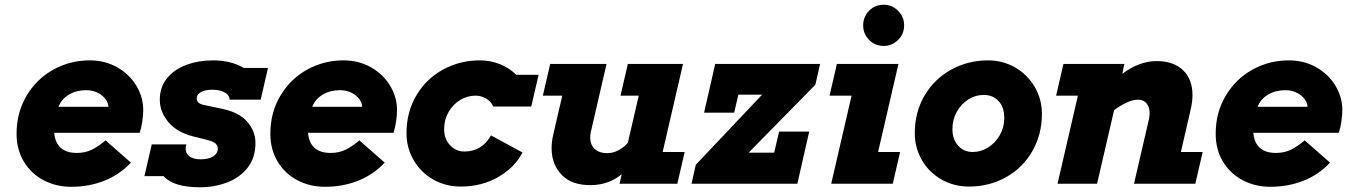

<svg xmlns="http://www.w3.org/2000/svg" viewBox="-20 -776 5690 811"><path d="M221 -171Q244 -130 304 -130Q340 -130 367.5 -143.5Q395 -157 426 -183L533 -89Q485 -38 420.5 -12.5Q356 13 281 13Q217 13 164.5 -14.5Q112 -42 81 -93Q50 -144 50 -211Q50 -301 92.5 -372Q135 -443 205.5 -482Q276 -521 359 -521Q423 -521 474.5 -492Q526 -463 555.5 -414.5Q585 -366 585 -311Q585 -291 581 -263Q577 -235 570 -215H209Q211 -190 221 -171ZM227 -325H438Q436 -353 409 -374Q382 -395 343 -395Q303 -395 271.5 -376.5Q240 -358 227 -325Z M950 -358Q947 -377 926.5 -387Q906 -397 876 -397Q848 -397 829.5 -387.5Q811 -378 811 -360Q811 -339 840 -333L920 -316Q991 -301 1025 -261Q1059 -221 1059 -172Q1059 -109 1025.5 -67Q992 -25 938.5 -5Q885 15 824 15Q713 15 671 -32H590L621 -166H767Q765 -160 765 -158Q761 -132 778 -117.5Q795 -103 827 -103Q861 -103 880.5 -115.5Q900 -128 900 -148Q900 -161 890.5 -169.5Q881 -178 859 -184L795 -200Q728 -217 691.5 -260Q655 -303 655 -355Q655 -408 685.5 -445.5Q716 -483 767.5 -502Q819 -521 880 -521Q955 -521 1010 -489H1112L1081 -355H949Z M1293 -171Q1316 -130 1376 -130Q1412 -130 1439.5 -143.5Q1467 -157 1498 -183L1605 -89Q1557 -38 1492.5 -12.5Q1428 13 1353 13Q1289 13 1236.5 -14.5Q1184 -42 1153 -93Q1122 -144 1122 -211Q1122 -301 1164.5 -372Q1207 -443 1277.5 -482Q1348 -521 1431 -521Q1495 -521 1546.5 -492Q1598 -463 1627.5 -414.5Q1657 -366 1657 -311Q1657 -291 1653 -263Q1649 -235 1642 -215H1281Q1283 -190 1293 -171ZM1299 -325H1510Q1508 -353 1481 -374Q1454 -395 1415 -395Q1375 -395 1343.5 -376.5Q1312 -358 1299 -325Z M1989 -372Q1953 -372 1922.5 -353Q1892 -334 1874 -301.5Q1856 -269 1856 -231Q1856 -189 1881 -162.5Q1906 -136 1942 -136Q2015 -136 2054 -204L2187 -132Q2155 -69 2085 -28.5Q2015 12 1926 12Q1862 12 1809.5 -18Q1757 -48 1727 -100Q1697 -152 1697 -213Q1697 -303 1739 -373.5Q1781 -444 1852 -482.5Q1923 -521 2006 -521Q2052 -521 2091.5 -505Q2131 -489 2161 -460H2255L2224 -326H2063Q2056 -346 2034.5 -359Q2013 -372 1989 -372Z M2865 -506 2779 -134H2872L2841 0H2597L2606 -40Q2550 6 2474 6Q2396 6 2355 -35Q2310 -80 2310 -149Q2310 -179 2317 -208L2355 -372H2273L2304 -506H2542L2476 -220Q2473 -207 2473 -195Q2473 -164 2492.5 -146.5Q2512 -129 2544 -129Q2568 -129 2591 -140.5Q2614 -152 2632 -173L2678 -372H2601L2632 -506Z M2919 -80 3199 -376H3099L3081 -300H2954L3001 -506H3444L3424 -418L3142 -131H3250L3271 -220H3398L3348 0H2901Z M3713 -756Q3748 -756 3773.5 -730.5Q3799 -705 3799 -669Q3799 -633 3773.5 -607.5Q3748 -582 3713 -582Q3676 -582 3651 -607.5Q3626 -633 3626 -669Q3626 -705 3651 -730.5Q3676 -756 3713 -756ZM3515 -506H3775L3689 -134H3782L3751 0H3491L3577 -372H3484Z M4153 -521Q4216 -521 4268 -491Q4320 -461 4350.5 -409Q4381 -357 4381 -295Q4381 -208 4340.5 -137.5Q4300 -67 4229.5 -27.5Q4159 12 4073 12Q4009 12 3956.5 -18Q3904 -48 3874 -100Q3844 -152 3844 -213Q3844 -303 3886 -373.5Q3928 -444 3999 -482.5Q4070 -521 4153 -521ZM4089 -134Q4123 -134 4153.5 -153Q4184 -172 4203 -205Q4222 -238 4222 -277Q4222 -324 4197.5 -349.5Q4173 -375 4136 -375Q4100 -375 4069.5 -355.5Q4039 -336 4021 -303Q4003 -270 4003 -231Q4003 -188 4027 -161Q4051 -134 4089 -134Z M4729 -506 4721 -464Q4791 -518 4866 -518Q4936 -518 4976.5 -480Q5017 -442 5017 -374Q5017 -347 5009 -312L4968 -134H5060L5029 0H4770L4833 -272Q4836 -286 4836 -297Q4836 -324 4823 -339.5Q4810 -355 4787 -355Q4747 -355 4686 -311L4614 0H4447L4533 -372H4441L4472 -506Z M5286 -171Q5309 -130 5369 -130Q5405 -130 5432.5 -143.5Q5460 -157 5491 -183L5598 -89Q5550 -38 5485.5 -12.5Q5421 13 5346 13Q5282 13 5229.5 -14.5Q5177 -42 5146 -93Q5115 -144 5115 -211Q5115 -301 5157.5 -372Q5200 -443 5270.5 -482Q5341 -521 5424 -521Q5488 -521 5539.5 -492Q5591 -463 5620.5 -414.5Q5650 -366 5650 -311Q5650 -291 5646 -263Q5642 -235 5635 -215H5274Q5276 -190 5286 -171ZM5292 -325H5503Q5501 -353 5474 -374Q5447 -395 5408 -395Q5368 -395 5336.5 -376.5Q5305 -358 5292 -325Z"/></svg>

Font: Arvo
Style: Bold Italic
Weight: 700
Italic angle: -13°
Designer: Anton Koovit (Cyrillic Expansion: Cyreal)
Foundry: Anton Koovit, Yassin Baggar
Version: Version 3.000